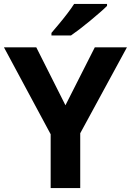

<svg xmlns="http://www.w3.org/2000/svg" viewBox="-20 -954 664 974"><path d="M312 -420 461 -714H624L387 -278V0H237V-273L0 -714H164ZM523 -924Q509 -910 486 -890Q463 -870 436.5 -848Q410 -826 384.5 -806.5Q359 -787 340 -774H241V-787Q257 -806 278.5 -831.5Q300 -857 321 -884.5Q342 -912 356 -934H523Z"/></svg>

Font: Noto Sans Devanagari UI
Style: Bold
Weight: 700
Designer: Jelle Bosma - Monotype Design Team
Foundry: Monotype Imaging Inc.
Version: Version 2.004; ttfautohint (v1.8.4.7-5d5b)